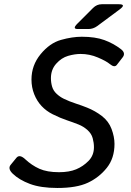

<svg xmlns="http://www.w3.org/2000/svg" viewBox="-20 -892 634 926"><path d="M355 -752Q327.1 -752 353 -777.8L428.7 -853.5Q446.8 -871.6 470.7 -871.6H553.2Q590.8 -871.6 556.6 -846.2L448.7 -766.1Q429.2 -752 406.7 -752ZM41 -54.7Q16.6 -78.6 31.2 -96.7L59.1 -130.9Q74.2 -149.4 101.1 -124.5Q132.8 -94.7 169.9 -78.1Q207 -61.5 264.6 -61.5Q313.5 -61.5 347.2 -75.4Q380.9 -89.4 407 -116Q433.1 -142.6 433.1 -182.1Q433.1 -203.1 427 -225.6Q420.9 -248 401.6 -265.1Q382.3 -282.2 358.9 -291.5Q332 -302.2 301.8 -312.3Q271.5 -322.3 234.4 -340.8Q203.1 -356.4 180.7 -380.4Q158.2 -404.3 145 -437.5Q131.8 -470.7 131.8 -508.3Q131.8 -577.1 175.8 -630.6Q219.7 -684.1 273.9 -699.5Q328.1 -714.8 374.5 -714.8Q439.5 -714.8 483.4 -698.7Q527.3 -682.6 563.5 -654.8Q587.4 -636.2 571.8 -615.7L543.5 -579.1Q532.2 -564.5 509.8 -583Q492.2 -597.7 452.1 -614.7Q412.1 -631.8 368.7 -631.8Q340.8 -631.8 308.6 -622.6Q276.4 -613.3 251 -584.7Q225.6 -556.2 225.6 -515.1Q225.6 -493.7 231.4 -473.9Q237.3 -454.1 253.2 -439.5Q269 -424.8 287.1 -416Q315.4 -402.3 345.5 -392.6Q375.5 -382.8 399.9 -373Q439 -357.4 471.4 -332.5Q503.9 -307.6 518.1 -269.8Q532.2 -231.9 532.2 -197.8Q532.2 -128.9 495.1 -82.5Q458 -36.1 403.8 -10.7Q349.6 14.6 256.8 14.6Q176.8 14.6 124.5 -4.9Q72.3 -24.4 41 -54.7Z"/></svg>

Font: Istok Web
Style: Italic
Weight: 400
Italic angle: -13°
Designer: Andrey V. Panov
Foundry: Andrey V. Panov
Version: Version 1.0.2g